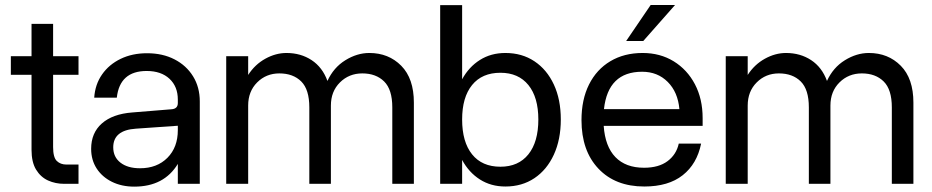

<svg xmlns="http://www.w3.org/2000/svg" viewBox="-20 -720 3649 752"><path d="M287.5 -75.5V0H231.5Q197 0 168 -13.2Q139 -26.5 121.2 -55.8Q103.5 -85 103.5 -133V-427H22.5V-500H103.5V-626.5H188V-500H287.5V-427H188V-144Q188 -103.5 202.5 -89.5Q217 -75.5 240 -75.5Z M762.5 -322.5V0H676.5V-78Q622.5 11 506 11Q456.5 11 418.2 -8Q380 -27 358.5 -60.2Q337 -93.5 337 -137Q337 -199.5 379 -236.5Q421 -273.5 497.5 -279.5L651 -292Q676.5 -293.5 676.5 -316.5V-330Q676.5 -381 643.8 -411.5Q611 -442 554.5 -442Q449 -442 437.5 -337.5H349Q352.5 -389.5 379.8 -428.5Q407 -467.5 452.5 -489.5Q498 -511.5 556 -511.5Q617 -511.5 663.5 -487.5Q710 -463.5 736.2 -421Q762.5 -378.5 762.5 -322.5ZM423.5 -143Q423.5 -105 451.8 -83Q480 -61 528.5 -61Q595 -61 635.8 -102Q676.5 -143 676.5 -210.5V-227.5L512 -216Q423.5 -210 423.5 -143Z M1191.5 -299.5Q1191.5 -369.5 1159.8 -401Q1128 -432.5 1074 -432.5Q1022.5 -432.5 987.2 -397.2Q952 -362 952 -306.5V0H866V-500H952V-426.5Q978.5 -467.5 1019.2 -490Q1060 -512.5 1102 -512.5Q1158 -512.5 1200.5 -484.5Q1243 -456.5 1262.5 -403Q1286.5 -455.5 1332.5 -484Q1378.5 -512.5 1426.5 -512.5Q1502 -512.5 1551.5 -462.5Q1601 -412.5 1601 -318V0H1516.5V-299.5Q1516.5 -369.5 1484.5 -401Q1452.5 -432.5 1399 -432.5Q1347 -432.5 1311.5 -397.2Q1276 -362 1276 -306.5V0H1191.5Z M1704 -700H1790V-409.5Q1816.5 -458 1859.8 -485.2Q1903 -512.5 1959.5 -512.5Q2024.5 -512.5 2073.2 -480Q2122 -447.5 2149.2 -389Q2176.5 -330.5 2176.5 -252Q2176.5 -173.5 2149.2 -114.2Q2122 -55 2073.2 -22.2Q2024.5 10.5 1959.5 10.5Q1903 10.5 1859.8 -17Q1816.5 -44.5 1790 -93.5V0H1704ZM2088.5 -252Q2088.5 -339 2049.5 -387Q2010.5 -435 1940 -435Q1868 -435 1829 -387Q1790 -339 1790 -252Q1790 -164 1829 -115.5Q1868 -67 1940 -67Q2010.5 -67 2049.5 -115.5Q2088.5 -164 2088.5 -252Z M2624 -700.5 2499.5 -559.5H2432.5L2528.5 -700.5ZM2257.5 -249.5Q2257.5 -330 2287 -389Q2316.5 -448 2370.5 -480.2Q2424.5 -512.5 2497 -512.5Q2565.5 -512.5 2618.5 -480Q2671.5 -447.5 2701.8 -390Q2732 -332.5 2732 -257.5V-227H2344.5Q2350 -146.5 2390.2 -104.8Q2430.5 -63 2502.5 -63Q2560 -63 2594.5 -88.8Q2629 -114.5 2638.5 -157.5H2726Q2710 -78 2654 -33.8Q2598 10.5 2503.5 10.5Q2390 10.5 2323.8 -59.5Q2257.5 -129.5 2257.5 -249.5ZM2495 -439Q2361.5 -439 2345.5 -292.5H2641Q2635 -359.5 2595.2 -399.2Q2555.5 -439 2495 -439Z M3148 -299.5Q3148 -369.5 3116.2 -401Q3084.5 -432.5 3030.5 -432.5Q2979 -432.5 2943.8 -397.2Q2908.5 -362 2908.5 -306.5V0H2822.5V-500H2908.5V-426.5Q2935 -467.5 2975.8 -490Q3016.5 -512.5 3058.5 -512.5Q3114.5 -512.5 3157 -484.5Q3199.5 -456.5 3219 -403Q3243 -455.5 3289 -484Q3335 -512.5 3383 -512.5Q3458.5 -512.5 3508 -462.5Q3557.5 -412.5 3557.5 -318V0H3473V-299.5Q3473 -369.5 3441 -401Q3409 -432.5 3355.5 -432.5Q3303.5 -432.5 3268 -397.2Q3232.5 -362 3232.5 -306.5V0H3148Z"/></svg>

Font: Overused Grotesk
Style: Regular
Weight: 450
Version: Version 0.004